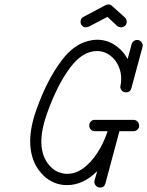

<svg xmlns="http://www.w3.org/2000/svg" viewBox="-20 -809 663 865"><path d="M380 -689Q374 -686 365.5 -686Q357 -686 350 -693Q343 -700 343 -711Q343 -726 356 -733L456 -786Q462 -789 470 -789Q478 -789 485 -782L543 -730Q551 -722 551 -711Q551 -700 543.5 -693Q536 -686 525 -686Q516 -686 508 -692L464 -733ZM418 -38Q355 25 282 25Q222 25 177 -17Q170 -24 164 -31L152 -46Q116 -99 116 -173Q116 -236 144 -315Q192 -450 258 -537Q312 -609 380 -625Q398 -630 417 -630Q469 -630 510 -597Q538 -575 555 -543L573 -610Q575 -618 582 -623.5Q589 -629 598.5 -629Q608 -629 615.5 -621.5Q623 -614 623 -603Q623 -600 622 -597L572 -412Q567 -393 548 -393Q533 -393 526 -405Q522 -411 522 -415Q522 -421 523 -425Q524 -429 525 -434Q526 -445 526 -455Q526 -484 514 -511Q502 -539 479 -557Q451 -579 417 -579Q353 -579 298 -507Q237 -426 192 -298Q136 -141 202 -64Q225 -37 258 -29Q270 -26 276.5 -26Q283 -26 284 -26Q328 -26 369 -62Q405 -93 434 -146Q452 -180 465 -218H407Q396 -218 389 -225.5Q382 -233 382 -243.5Q382 -254 389 -261.5Q396 -269 407 -269H582Q589 -269 594.5 -265.5Q600 -262 603.5 -256Q607 -250 607 -241.5Q607 -233 599.5 -225.5Q592 -218 582 -218H518L455 17Q450 36 431 36Q424 36 418 32.5Q412 29 408.5 23Q405 17 405 12Q405 7 406 4Z"/></svg>

Font: TT2020Base
Style: Italic
Weight: 400
Italic angle: -15°
Version: Version 0.2.000